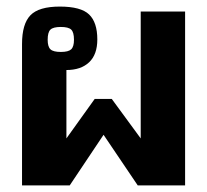

<svg xmlns="http://www.w3.org/2000/svg" viewBox="-20 -564 630 584"><path d="M47 -430Q47 -491 72.5 -517.5Q98 -544 162 -544Q226 -544 251 -520Q276 -496 276 -444Q276 -398 251 -374.5Q226 -351 182 -351V-143L268 -263H320L408 -143V-529H543V0H399L295 -154L192 0H47ZM205 -443Q205 -466 196.5 -474Q188 -482 165 -482Q142 -482 133.5 -474Q125 -466 125 -443Q125 -422 133.5 -414Q142 -406 165 -406Q188 -406 196.5 -414Q205 -422 205 -443Z"/></svg>

Font: Pridi Medium
Style: Regular
Weight: 500
Designer: Katatrad Team
Foundry: CadsonDemak
Version: Version 1.001